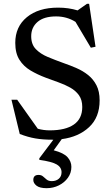

<svg xmlns="http://www.w3.org/2000/svg" viewBox="-20 -721 587 1006"><path d="M224.5 265Q188 265 171.2 251.8Q154.5 238.5 154.5 222Q154.5 195.5 182 195.5Q196.5 195.5 205.5 203.5Q214.5 211.5 224.5 219.8Q234.5 228 251.5 228Q274 228 288.2 215.5Q302.5 203 302.5 181.5Q302.5 156 277.8 141Q253 126 186 116.5V108.5L259.5 11Q256.5 11 254 11Q204 11 165 4.2Q126 -2.5 83.5 -19L40 -198.5H70L178 -46.5Q208 -38 241 -38Q323 -38 367 -68.5Q411 -99 411 -160.5Q411 -197.5 393.8 -221.8Q376.5 -246 348 -262Q319.5 -278 285.8 -289.8Q252 -301.5 219.5 -314Q175.5 -330.5 139.5 -352Q103.5 -373.5 81.8 -407.8Q60 -442 60 -496.5Q60 -581 120.8 -631Q181.5 -681 284.5 -681Q339.5 -681 386.5 -666.5L435.5 -701H447L480.5 -476L456 -471L375.5 -606.5Q330 -635 274 -635Q210 -635 176.8 -606.2Q143.5 -577.5 143.5 -531Q143.5 -488.5 167.8 -463.5Q192 -438.5 231 -422.2Q270 -406 314.5 -390Q348 -378.5 381.2 -364Q414.5 -349.5 441.8 -327.8Q469 -306 485.5 -274Q502 -242 502 -195Q502 -106.5 447 -55Q392 -3.5 303.5 8L261.5 66.5Q314.5 80.5 334.2 103Q354 125.5 354 153.5Q354 185 336 210.2Q318 235.5 288.5 250.2Q259 265 224.5 265Z"/></svg>

Font: Newsreader Text Medium
Style: Regular
Weight: 500
Designer: Hugues Gentile
Foundry: Production Type
Version: Version 1.001